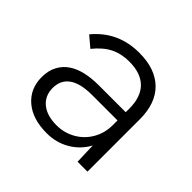

<svg xmlns="http://www.w3.org/2000/svg" viewBox="-129 -644 795 795"><g transform="rotate(45 268.5 -246.5)"><path d="M404 -92Q378 -45 333 -19Q288 7 233 7Q150 7 102 -34Q54 -75 54 -143Q54 -181 69 -209Q84 -237 110 -254Q158 -286 246 -286H403V-307Q403 -375 368 -410Q333 -445 265 -445Q219 -445 183 -427Q147 -409 114 -368L68 -407Q145 -500 269 -500Q363 -500 414 -450Q465 -400 465 -307V0H407ZM239 -45Q283 -45 321 -66.5Q359 -88 381 -126Q403 -164 403 -211V-238H254Q185 -238 151 -213Q118 -189 118 -143Q118 -98 150 -71.5Q182 -45 239 -45Z"/></g></svg>

Font: Hanken Grotesk Light
Style: Regular
Weight: 300
Designer: Alfredo Marco Pradil
Foundry: Hanken Design Co.
Version: Version 3.014